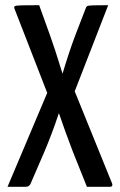

<svg xmlns="http://www.w3.org/2000/svg" viewBox="-20 -720 464 740"><path d="M9 0ZM413 -7Q413 0 403 0H315L261 -135Q231 -213 207 -284Q180 -203 151 -135L97 -10Q91 0 79 0H9L162 -362L36 -686Q33 -694 37.5 -696.5Q42 -699 66.5 -699.5Q91 -700 131 -700L172 -586Q190 -537 221 -436Q247 -523 271 -586L310 -687Q312 -694 316.5 -696.5Q321 -699 341.5 -699.5Q362 -700 397 -700L268 -368L412 -13Q413 -11 413 -7Z"/></svg>

Font: Yanone Kaffeesatz
Style: Regular
Weight: 400
Designer: Yanone (Cyrillic: Daniel Pouzeot & Huerta Tipografica)
Foundry: Yanone
Version: Version 1.100;PS 001.100;hotconv 1.0.70;makeotf.lib2.5.58329